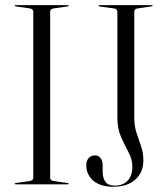

<svg xmlns="http://www.w3.org/2000/svg" viewBox="-20 -720 655 750"><path d="M176 -25Q176 -14.5 192 -12.5L244.5 -5Q248.5 -4.5 248.5 -2.5Q248.5 0 245 0H41Q37.5 0 37.5 -2.5Q37.5 -4.5 41.5 -5L94 -12.5Q110 -14.5 110 -25V-675Q110 -685.5 94 -687.5L41.5 -695Q37.5 -695.5 37.5 -697.5Q37.5 -700 41 -700H245Q248.5 -700 248.5 -697.5Q248.5 -695.5 244.5 -695L192 -687.5Q176 -685.5 176 -675ZM540 -93.5Q540 -46.5 508.5 -18.5Q477 9.5 423 9.5Q372 9.5 344.5 -14.2Q317 -38 317 -74.5Q317 -91.5 326 -102.2Q335 -113 352.5 -113Q365 -113 373 -102Q381 -91 381 -75.5V-49Q381 -24.5 391.8 -9.8Q402.5 5 429 5Q460 5 478.5 -14.2Q497 -33.5 497 -69.5Q497 -97.5 482.2 -124.8Q467.5 -152 453 -184.5Q438.5 -217 438.5 -260.5V-672.5Q438.5 -685.5 426.5 -687L369.5 -694.5Q365 -695.5 365 -697.5Q365 -700 368.5 -700H572.5Q576.5 -700 576.5 -697.5Q576.5 -696 571 -695L517 -687Q504.5 -685 504.5 -674V-261.5Q504.5 -228 513.2 -201.2Q522 -174.5 531 -149Q540 -123.5 540 -93.5Z"/></svg>

Font: Fraunces 144pt Light
Style: Regular
Weight: 300
Version: Version 1.000;[b76b70a41]